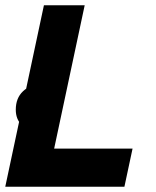

<svg xmlns="http://www.w3.org/2000/svg" viewBox="-31 -710 595 730"><path d="M-11 0 136 -690H291L144 0ZM57 0 88 -145H473L442 0ZM111 -214Q73 -214 51 -235.5Q29 -257 29 -293Q29 -337 56.5 -363Q84 -389 123 -389Q162 -389 184 -367Q206 -345 206 -309Q206 -266 178.5 -240Q151 -214 111 -214Z"/></svg>

Font: Radio Canada Big
Style: Bold Italic
Weight: 700
Italic angle: -12°
Designer: Étienne Aubert Bonn
Foundry: Coppers and Brasses
Version: Version 1.001